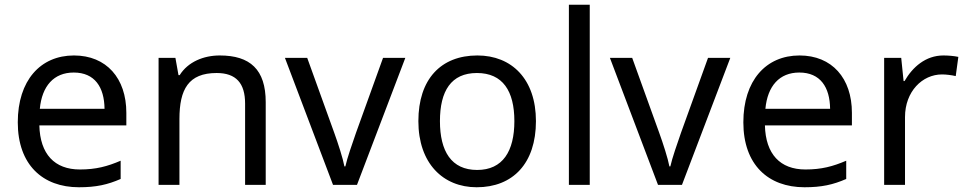

<svg xmlns="http://www.w3.org/2000/svg" viewBox="-20 -780 4078 810"><path d="M292 -546C150 -546 55 -440 55 -264C55 -85 160 10 313 10C386 10 434 -1 489 -25V-102C433 -78 385 -65 317 -65C210 -65 149 -130 146 -251H513V-304C513 -450 429 -546 292 -546ZM291 -474C380 -474 420 -412 421 -321H148C157 -417 207 -474 291 -474Z M907 -546C839 -546 773 -519 738 -463H733L720 -536H649V0H737V-278C737 -403 775 -472 894 -472C976 -472 1014 -429 1014 -343V0H1101V-349C1101 -487 1035 -546 907 -546Z M1385 0H1486L1690 -536H1596L1482 -220C1467 -177 1444 -111 1437 -78H1433C1427 -111 1406 -176 1390 -220L1276 -536H1182Z M2241 -269C2241 -446 2139 -546 1994 -546C1840 -546 1745 -446 1745 -269C1745 -91 1849 10 1991 10C2144 10 2241 -91 2241 -269ZM1836 -269C1836 -396 1883 -472 1992 -472C2101 -472 2150 -396 2150 -269C2150 -142 2101 -63 1993 -63C1884 -63 1836 -142 1836 -269Z M2468 0V-760H2380V0Z M2756 0H2857L3061 -536H2967L2853 -220C2838 -177 2815 -111 2808 -78H2804C2798 -111 2777 -176 2761 -220L2647 -536H2553Z M3353 -546C3211 -546 3116 -440 3116 -264C3116 -85 3221 10 3374 10C3447 10 3495 -1 3550 -25V-102C3494 -78 3446 -65 3378 -65C3271 -65 3210 -130 3207 -251H3574V-304C3574 -450 3490 -546 3353 -546ZM3352 -474C3441 -474 3481 -412 3482 -321H3209C3218 -417 3268 -474 3352 -474Z M3960 -546C3885 -546 3830 -497 3796 -438H3792L3782 -536H3710V0H3798V-286C3798 -394 3871 -466 3954 -466C3972 -466 3995 -463 4012 -459L4023 -540C4005 -544 3980 -546 3960 -546Z"/></svg>

Font: Noto Sans Bhaiksuki
Style: Regular
Weight: 400
Designer: Monotype Design Team
Foundry: Monotype Imaging Inc.
Version: Version 2.002